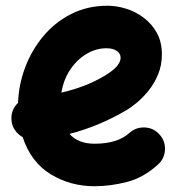

<svg xmlns="http://www.w3.org/2000/svg" viewBox="-20 -583 622 670"><path d="M531.2 -8.8Q481 37.1 422.9 52Q364.7 66.9 310.1 66.9Q225.6 66.9 156.7 24.9Q87.9 -17.1 59.1 -104.5Q43 -113.3 32 -129.2Q21 -145 20 -165Q17.6 -199.7 43 -224.1Q44.9 -285.6 67.1 -345.9Q89.4 -406.2 129.9 -455.3Q170.4 -504.4 227.5 -533.7Q284.7 -563 355.5 -563Q386.7 -563 419.9 -552.7Q453.1 -542.5 481.4 -521.2Q509.8 -500 527.3 -468.3Q544.9 -436.5 544.9 -393.1Q544.9 -355 531.5 -323Q518.1 -291 498.3 -266.6Q478.5 -242.2 458.5 -225.6Q438.5 -209 424.8 -200.7Q376.5 -171.9 325.9 -150.6Q275.4 -129.4 222.7 -115.7Q252.4 -81.5 310.1 -81.5Q390.1 -81.5 431.6 -119.1Q454.6 -139.6 485.4 -138.2Q516.1 -136.7 536.6 -113.8Q557.1 -91.3 555.7 -60.3Q554.2 -29.3 531.2 -8.8ZM351.1 -414.6Q314.9 -414.6 281.7 -394.8Q248.5 -375 225.1 -340.1Q201.7 -305.2 194.3 -259.8Q278.8 -279.3 343.3 -317.4Q376.5 -337.4 388.7 -352.8Q400.9 -368.2 400.9 -380.9Q400.9 -396.5 387.5 -405.5Q374 -414.6 351.1 -414.6Z"/></svg>

Font: Mikhak-DS2-FD ExtraBold
Style: Regular
Weight: 800
Designer: Amin Abedi
Version: Version 3.2